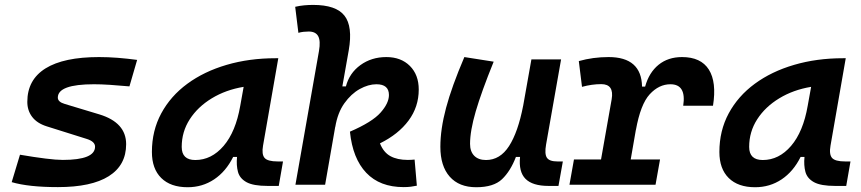

<svg xmlns="http://www.w3.org/2000/svg" viewBox="-20 -763 3556 793"><path d="M219.2 9.8Q98.1 9.8 28.3 -10.7L62.5 -124Q122.1 -113.8 167.2 -108.2Q212.4 -102.5 239.3 -102.5Q372.6 -102.5 372.6 -157.2Q372.6 -178.2 338.9 -189L172.9 -241.2Q132.8 -253.9 112.8 -280.3Q92.8 -306.6 92.8 -342.3Q92.8 -433.6 168 -480.5Q243.2 -527.3 389.2 -527.3Q426.8 -527.3 466.6 -524.2Q506.3 -521 546.4 -515.6L514.6 -406.2Q471.7 -410.2 434.3 -412.6Q397 -415 368.2 -415Q218.8 -415 218.8 -359.9Q218.8 -341.8 248 -333.5L390.6 -290.5Q501 -256.8 501 -167.5Q501 -80.6 429.4 -35.4Q357.9 9.8 219.2 9.8Z M754.9 10.3Q684.6 10.3 646 -27.8Q607.4 -65.9 607.4 -135.3Q607.4 -223.1 646 -294.7Q684.6 -366.2 753.7 -417Q822.8 -467.8 916 -495.1Q1009.3 -522.5 1118.2 -522.5H1129.4L1066.4 -161.6Q1060.1 -125.5 1072.8 -110.8Q1085.4 -96.2 1127 -96.2H1148.9L1131.3 4.9H1085.4Q1026.4 4.9 998.3 -10.5Q970.2 -25.9 962.9 -53Q955.6 -80.1 959 -114.7H942.9Q913.1 -54.7 864.5 -22.2Q815.9 10.3 754.9 10.3ZM786.6 -102.1Q853.5 -102.1 903.6 -160.4Q953.6 -218.8 972.2 -325.7L986.3 -404.3Q912.6 -392.1 854.7 -356.9Q796.9 -321.8 763.7 -270.3Q730.5 -218.8 730.5 -156.2Q730.5 -102.1 786.6 -102.1Z M1647 9.8Q1548.8 9.8 1492.7 -49.3Q1436.5 -108.4 1425.3 -219.2Q1517.1 -258.8 1551.8 -297.9Q1586.4 -336.9 1586.4 -370.6Q1586.4 -415 1534.7 -415Q1501.5 -415 1465.8 -395.3Q1430.2 -375.5 1402.3 -336.4Q1374.5 -297.4 1364.7 -238.3V-240.2L1322.8 0H1200.2L1297.4 -552.2Q1304.7 -594.2 1294.2 -613.5Q1283.7 -632.8 1254.9 -632.8Q1244.1 -632.8 1233.4 -631.6Q1222.7 -630.4 1212.4 -627.4L1199.2 -734.9Q1217.8 -739.3 1236.3 -741Q1254.9 -742.7 1273.4 -742.7Q1368.2 -742.7 1402.8 -698.2Q1437.5 -653.8 1420.4 -555.2L1394 -406.2H1408.7Q1422.9 -460.9 1468.5 -494.1Q1514.2 -527.3 1575.7 -527.3Q1636.2 -527.3 1672.9 -490.7Q1709.5 -454.1 1709.5 -393.1Q1709.5 -321.8 1667.5 -265.1Q1625.5 -208.5 1549.3 -170.9Q1564 -133.8 1592.3 -118.2Q1620.6 -102.5 1664.6 -102.5Q1674.3 -102.5 1680.2 -103Q1686 -103.5 1692.4 -104L1701.7 3.9Q1689.5 6.3 1676.8 8.1Q1664.1 9.8 1647 9.8Z M1946.8 10.3Q1876 10.3 1837.4 -33.4Q1798.8 -77.1 1798.8 -156.7Q1798.8 -229.5 1822.3 -317.4Q1845.7 -405.3 1897.9 -527.3L2019 -508.3Q1968.3 -383.3 1944.8 -302.7Q1921.4 -222.2 1921.4 -168.9Q1921.4 -137.2 1938.7 -119.6Q1956.1 -102.1 1987.3 -102.1Q2045.4 -102.1 2082.5 -159.7Q2119.6 -217.3 2140.6 -325.7V-325.2L2174.8 -517.6H2297.4L2235.4 -166Q2228.5 -127 2238.8 -111.6Q2249 -96.2 2282.2 -96.2H2304.7L2286.6 4.9H2245.6Q2179.7 4.9 2150.6 -24.2Q2121.6 -53.2 2127.9 -114.7H2110.8Q2088.4 -56.2 2053.5 -22.9Q2018.6 10.3 1946.8 10.3Z M2332 0 2350.6 -104.5H2462.4L2506.3 -353Q2517.1 -415.5 2463.4 -415.5Q2424.8 -415.5 2383.8 -404.3L2370.6 -510.7Q2429.2 -527.3 2493.7 -527.3Q2629.4 -527.3 2631.8 -405.3H2644.5Q2660.6 -463.4 2700 -495.4Q2739.3 -527.3 2796.9 -527.3Q2875 -527.3 2907.7 -475.6Q2940.4 -423.8 2924.8 -326.2H2801.8Q2815.4 -415 2749 -415Q2701.7 -415 2663.6 -373.8Q2625.5 -332.5 2606.4 -226.1V-227.5L2585 -104.5H2706.1L2687.5 0Z M3098.6 10.3Q3028.3 10.3 2989.7 -27.8Q2951.2 -65.9 2951.2 -135.3Q2951.2 -223.1 2989.7 -294.7Q3028.3 -366.2 3097.4 -417Q3166.5 -467.8 3259.8 -495.1Q3353 -522.5 3461.9 -522.5H3473.1L3410.2 -161.6Q3403.8 -125.5 3416.5 -110.8Q3429.2 -96.2 3470.7 -96.2H3492.7L3475.1 4.9H3429.2Q3370.1 4.9 3342 -10.5Q3314 -25.9 3306.6 -53Q3299.3 -80.1 3302.7 -114.7H3286.6Q3256.8 -54.7 3208.3 -22.2Q3159.7 10.3 3098.6 10.3ZM3130.4 -102.1Q3197.3 -102.1 3247.3 -160.4Q3297.4 -218.8 3315.9 -325.7L3330.1 -404.3Q3256.3 -392.1 3198.5 -356.9Q3140.6 -321.8 3107.4 -270.3Q3074.2 -218.8 3074.2 -156.2Q3074.2 -102.1 3130.4 -102.1Z"/></svg>

Font: Cascadia Code NF SemiBold
Style: Italic
Weight: 600
Italic angle: -10°
Monospace: yes
Designer: Aaron Bell
Foundry: Saja Typeworks
Version: Version 2404.023; ttfautohint (v1.8.4)